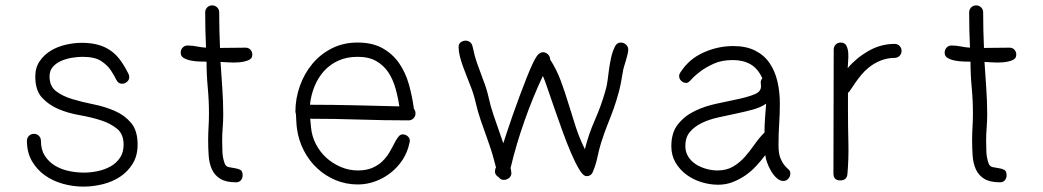

<svg xmlns="http://www.w3.org/2000/svg" viewBox="-20 -675 3874 713"><path d="M491 -138Q491 -97 473 -67.5Q455 -38 426.5 -19Q398 0 362 9Q326 18 290 18Q251 18 213.5 7.5Q176 -3 146.5 -24Q117 -45 98.5 -77Q80 -109 80 -152Q80 -163 87.5 -170.5Q95 -178 106 -178Q117 -178 124.5 -170.5Q132 -163 132 -152Q132 -119 146.5 -96.5Q161 -74 184 -60Q207 -46 235.5 -40Q264 -34 292 -34Q317 -34 343 -39.5Q369 -45 390.5 -57Q412 -69 425.5 -89Q439 -109 439 -138Q439 -177 414.5 -197Q390 -217 354 -228.5Q318 -240 275 -247.5Q232 -255 196 -270.5Q160 -286 135.5 -313Q111 -340 111 -391Q111 -424 127.5 -448Q144 -472 169 -487Q194 -502 224.5 -509Q255 -516 284 -516Q317 -516 343 -509Q369 -502 389.5 -488Q410 -474 426 -452.5Q442 -431 457 -401Q460 -395 460 -389Q460 -378 451.5 -371Q443 -364 433 -364Q419 -364 411.5 -379.5Q404 -395 391.5 -414Q379 -433 355.5 -448.5Q332 -464 286 -464Q269 -464 247.5 -460.5Q226 -457 207.5 -449Q189 -441 176.5 -427Q164 -413 164 -391Q164 -355 188 -336.5Q212 -318 248.5 -307Q285 -296 327.5 -287.5Q370 -279 406.5 -263Q443 -247 467 -218.5Q491 -190 491 -138Z M917 -472Q917 -457 901.5 -451Q886 -445 866 -443.5Q846 -442 826.5 -443.5Q807 -445 799 -445Q802 -397 805.5 -348Q809 -299 809 -251Q809 -226 807 -201.5Q805 -177 805 -151Q805 -131 806 -110Q807 -89 814 -69Q818 -57 829 -54.5Q840 -52 851.5 -50.5Q863 -49 872 -44.5Q881 -40 881 -24Q881 -13 874.5 -5.5Q868 2 857 2Q819 2 798 -11Q777 -24 767 -46Q757 -68 755 -96Q753 -124 753 -154Q753 -179 754.5 -203.5Q756 -228 756 -254Q756 -302 751.5 -350Q747 -398 747 -446Q738 -446 721.5 -446.5Q705 -447 689.5 -450Q674 -453 662.5 -459.5Q651 -466 651 -479Q651 -490 658 -498Q665 -506 677 -506Q694 -506 711 -502.5Q728 -499 745 -498Q742 -564 742 -629Q742 -640 749.5 -647.5Q757 -655 768 -655Q779 -655 786.5 -647.5Q794 -640 794 -629Q794 -563 797 -497Q820 -497 844 -497.5Q868 -498 892 -498Q903 -498 910 -490.5Q917 -483 917 -472Z M1523 -254Q1523 -243 1515.5 -235.5Q1508 -228 1497 -228Q1406 -228 1315.5 -231Q1225 -234 1132 -234L1135 -202Q1138 -169 1153 -140Q1168 -111 1191.5 -89.5Q1215 -68 1245.5 -55Q1276 -42 1309 -42Q1341 -42 1363.5 -52Q1386 -62 1401 -77Q1416 -92 1426 -109Q1436 -126 1443.5 -141Q1451 -156 1458.5 -166Q1466 -176 1475 -176Q1486 -176 1494 -169Q1502 -162 1502 -151Q1502 -150 1500 -142Q1493 -109 1475 -81.5Q1457 -54 1431 -33.5Q1405 -13 1373.5 -1.5Q1342 10 1309 10Q1265 10 1226.5 -6Q1188 -22 1158 -50Q1128 -78 1108.5 -115.5Q1089 -153 1083 -196Q1081 -210 1080.5 -223Q1080 -236 1079 -250Q1077 -258 1077 -260Q1077 -309 1093.5 -355.5Q1110 -402 1140 -438Q1170 -474 1212.5 -495.5Q1255 -517 1308 -517Q1363 -517 1400.5 -496Q1438 -475 1462 -440.5Q1486 -406 1498.5 -361.5Q1511 -317 1517 -271Q1523 -263 1523 -254ZM1463 -280Q1458 -314 1448.5 -347.5Q1439 -381 1422 -406.5Q1405 -432 1377.5 -448Q1350 -464 1308 -464Q1268 -464 1237 -450Q1206 -436 1184 -412Q1162 -388 1148.5 -355.5Q1135 -323 1131 -286Q1216 -286 1297.5 -284Q1379 -282 1463 -280Z M2313 -491Q2313 -484 2310.5 -473.5Q2308 -463 2304.5 -451Q2301 -439 2297.5 -428Q2294 -417 2293 -408Q2286 -363 2277.5 -331.5Q2269 -300 2259 -272Q2249 -244 2237 -214.5Q2225 -185 2212 -144Q2204 -118 2198.5 -91Q2193 -64 2182 -38Q2176 -21 2158 -21Q2146 -21 2131.5 -45Q2117 -69 2101 -106Q2085 -143 2069 -187.5Q2053 -232 2038.5 -273.5Q2024 -315 2013 -347.5Q2002 -380 1996 -393Q1959 -315 1927.5 -225.5Q1896 -136 1876 -51Q1877 -46 1878 -41.5Q1879 -37 1879 -32Q1879 -21 1870.5 -14Q1862 -7 1851 -7Q1839 -7 1832 -17Q1818 -25 1818 -38Q1818 -40 1819 -45.5Q1820 -51 1822 -53Q1811 -98 1796 -141Q1781 -184 1765 -229Q1754 -261 1746.5 -294Q1739 -327 1726 -359Q1720 -374 1713 -392Q1706 -410 1699 -429Q1692 -448 1687.5 -466.5Q1683 -485 1683 -501Q1683 -512 1691 -518Q1699 -524 1709 -524Q1719 -524 1726 -518Q1733 -512 1735 -502Q1742 -468 1752 -439.5Q1762 -411 1774 -379Q1787 -347 1794.5 -313Q1802 -279 1813 -247L1849 -143Q1853 -155 1862 -182.5Q1871 -210 1883 -244.5Q1895 -279 1909 -316.5Q1923 -354 1936 -387Q1949 -420 1960.5 -443.5Q1972 -467 1980 -474Q1988 -481 1996 -481Q2007 -481 2015 -473Q2023 -465 2023 -454Q2047 -417 2062.5 -375Q2078 -333 2091 -290L2118 -204Q2132 -161 2152 -121Q2166 -177 2189 -229Q2212 -281 2228 -337Q2234 -357 2236.5 -378Q2239 -399 2242 -420Q2245 -441 2249.5 -461.5Q2254 -482 2263 -501Q2270 -517 2286 -517Q2296 -517 2304.5 -509.5Q2313 -502 2313 -491Z M2915 -31Q2915 -20 2907.5 -11.5Q2900 -3 2889 -3Q2876 -3 2864 -14Q2852 -25 2843 -40.5Q2834 -56 2828.5 -72Q2823 -88 2822 -99Q2806 -78 2787.5 -58Q2769 -38 2747 -23Q2725 -8 2700 1.5Q2675 11 2647 11Q2616 11 2585 1.5Q2554 -8 2529 -26.5Q2504 -45 2488.5 -71.5Q2473 -98 2473 -132Q2473 -183 2498 -214Q2523 -245 2560.5 -263Q2598 -281 2641 -290Q2684 -299 2721 -307Q2758 -315 2782.5 -325Q2807 -335 2806 -356Q2806 -360 2805.5 -363Q2805 -366 2805 -369Q2805 -378 2811 -384Q2795 -420 2767.5 -436Q2740 -452 2702 -452Q2660 -452 2630.5 -438.5Q2601 -425 2580.5 -409.5Q2560 -394 2548 -380.5Q2536 -367 2529 -367Q2518 -367 2510 -374.5Q2502 -382 2502 -393Q2502 -400 2508 -408Q2539 -456 2592.5 -480Q2646 -504 2703 -504Q2751 -504 2784.5 -487Q2818 -470 2838 -440.5Q2858 -411 2867 -372.5Q2876 -334 2876 -291Q2876 -253 2873.5 -214.5Q2871 -176 2871 -137Q2871 -105 2878 -88Q2885 -71 2893 -61.5Q2901 -52 2908 -46Q2915 -40 2915 -31ZM2825 -290Q2805 -276 2775.5 -268Q2746 -260 2712.5 -253Q2679 -246 2645.5 -238.5Q2612 -231 2585.5 -218Q2559 -205 2542 -185Q2525 -165 2525 -133Q2525 -110 2536 -93Q2547 -76 2564 -65Q2581 -54 2602.5 -48Q2624 -42 2644 -42Q2678 -42 2702.5 -56.5Q2727 -71 2746 -92.5Q2765 -114 2782 -138.5Q2799 -163 2819 -183Q2819 -210 2821 -236.5Q2823 -263 2825 -290Z M3328 -486Q3328 -475 3320.5 -467.5Q3313 -460 3302 -460Q3276 -460 3251.5 -450.5Q3227 -441 3206 -424Q3191 -412 3179 -397.5Q3167 -383 3157.5 -369.5Q3148 -356 3141 -345Q3134 -334 3129 -330V-264Q3129 -206 3130.5 -146.5Q3132 -87 3127 -29Q3125 -5 3100 -5Q3075 -5 3075 -31L3076 -491Q3076 -502 3083.5 -509.5Q3091 -517 3102 -517Q3117 -517 3123 -505.5Q3129 -494 3130 -478.5Q3131 -463 3129.5 -447Q3128 -431 3128 -422Q3160 -460 3205.5 -486Q3251 -512 3302 -512Q3313 -512 3320.5 -504.5Q3328 -497 3328 -486Z M3754 -472Q3754 -457 3738.5 -451Q3723 -445 3703 -443.5Q3683 -442 3663.5 -443.5Q3644 -445 3636 -445Q3639 -397 3642.5 -348Q3646 -299 3646 -251Q3646 -226 3644 -201.5Q3642 -177 3642 -151Q3642 -131 3643 -110Q3644 -89 3651 -69Q3655 -57 3666 -54.5Q3677 -52 3688.5 -50.5Q3700 -49 3709 -44.5Q3718 -40 3718 -24Q3718 -13 3711.5 -5.5Q3705 2 3694 2Q3656 2 3635 -11Q3614 -24 3604 -46Q3594 -68 3592 -96Q3590 -124 3590 -154Q3590 -179 3591.5 -203.5Q3593 -228 3593 -254Q3593 -302 3588.5 -350Q3584 -398 3584 -446Q3575 -446 3558.5 -446.5Q3542 -447 3526.5 -450Q3511 -453 3499.5 -459.5Q3488 -466 3488 -479Q3488 -490 3495 -498Q3502 -506 3514 -506Q3531 -506 3548 -502.5Q3565 -499 3582 -498Q3579 -564 3579 -629Q3579 -640 3586.5 -647.5Q3594 -655 3605 -655Q3616 -655 3623.5 -647.5Q3631 -640 3631 -629Q3631 -563 3634 -497Q3657 -497 3681 -497.5Q3705 -498 3729 -498Q3740 -498 3747 -490.5Q3754 -483 3754 -472Z"/></svg>

Font: Wynona
Style: Regular
Weight: 400
Italic angle: -12°
Designer: Kanati
Foundry: Kanati and Michael Everson
Version: Version 2.000